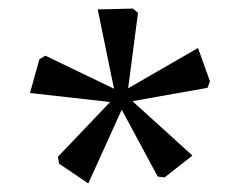

<svg xmlns="http://www.w3.org/2000/svg" viewBox="-20 -771 560 448"><path d="M50 -554 72 -633 86 -641 246 -564 208 -749 290 -751 302 -741 279 -565 442 -659 470 -581 464 -566 289 -535 429 -408 364 -357 348 -359 264 -515 186 -343 118 -389 115 -405 237 -533Z"/></svg>

Font: Prociono
Style: Regular
Weight: 400
Designer: Barry Schwartz
Foundry: The Crud Factory
Version: Version 2.301